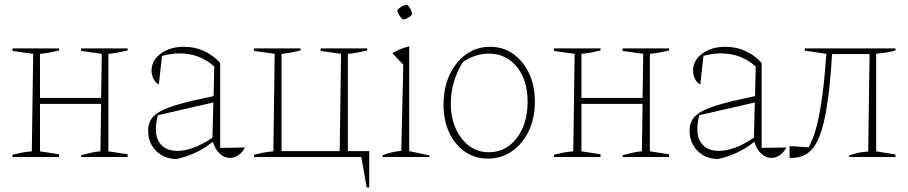

<svg xmlns="http://www.w3.org/2000/svg" viewBox="-20 -691 3998 845"><path d="M35 0V-10Q55 -15 75 -19Q95 -23 120 -25L126 -454L35 -467V-478H240V-469Q219 -464 199 -460Q179 -456 156 -454V-260H425L428 -454L337 -467V-478H542V-469Q520 -464 500 -460Q480 -456 457 -454V-25L542 -12V0H337V-8Q357 -13 379.5 -18.5Q402 -24 422 -25L425 -234H156V-25L240 -12V0Z M757 9Q702 8 667 -27Q632 -62 632 -116Q632 -144 644.5 -165Q657 -186 688.5 -202.5Q720 -219 776 -234.5Q832 -250 920 -268L923 -398Q860 -456 769 -456Q733 -456 693 -445L679 -319Q664 -327 655.5 -344Q647 -361 647 -380Q647 -425 687.5 -455Q728 -485 789 -485Q884 -485 949 -414V-40L1058 -42Q1045 -18 1027.5 -7Q1010 4 992 4Q968 4 947.5 -14.5Q927 -33 917 -67Q880 -38 842 -20Q804 -2 757 9ZM666 -123Q666 -78 690.5 -52.5Q715 -27 761 -27Q829 -27 915 -85L919 -240L675 -184Q666 -152 666 -123Z M1511 -26H1605V134H1594L1570 0H1098V-10Q1118 -15 1138 -19Q1158 -23 1183 -25L1189 -454L1098 -467V-478H1303V-469Q1283 -464 1262.5 -460Q1242 -456 1219 -454V-26H1475L1481 -454L1391 -467V-478H1596V-469Q1575 -464 1554.5 -460Q1534 -456 1511 -454Z M1664 0V-8Q1682 -15 1702.5 -20Q1723 -25 1746 -27L1755 -406L1707 -457Q1742 -478 1781 -487V-26L1870 -7V0ZM1771 -671Q1791 -653 1794 -628Q1778 -608 1753 -605Q1734 -622 1728 -646Q1745 -666 1771 -671Z M2127 7Q2070 7 2026 -23.5Q1982 -54 1957 -107.5Q1932 -161 1932 -230Q1932 -304 1958.5 -361.5Q1985 -419 2031.5 -452Q2078 -485 2137 -485Q2195 -485 2239 -453.5Q2283 -422 2308.5 -368Q2334 -314 2334 -244Q2334 -171 2307 -114.5Q2280 -58 2233.5 -25.5Q2187 7 2127 7ZM2131 -21Q2181 -21 2219.5 -49Q2258 -77 2280 -127.5Q2302 -178 2302 -243Q2302 -307 2280.5 -354.5Q2259 -402 2220.5 -428.5Q2182 -455 2131 -455Q2072 -455 2017 -418Q1964 -331 1964 -236Q1964 -173 1986 -124.5Q2008 -76 2045.5 -48.5Q2083 -21 2131 -21Z M2418 0V-10Q2438 -15 2458 -19Q2478 -23 2503 -25L2509 -454L2418 -467V-478H2623V-469Q2602 -464 2582 -460Q2562 -456 2539 -454V-260H2808L2811 -454L2720 -467V-478H2925V-469Q2903 -464 2883 -460Q2863 -456 2840 -454V-25L2925 -12V0H2720V-8Q2740 -13 2762.5 -18.5Q2785 -24 2805 -25L2808 -234H2539V-25L2623 -12V0Z M3140 9Q3085 8 3050 -27Q3015 -62 3015 -116Q3015 -144 3027.5 -165Q3040 -186 3071.5 -202.5Q3103 -219 3159 -234.5Q3215 -250 3303 -268L3306 -398Q3243 -456 3152 -456Q3116 -456 3076 -445L3062 -319Q3047 -327 3038.5 -344Q3030 -361 3030 -380Q3030 -425 3070.5 -455Q3111 -485 3172 -485Q3267 -485 3332 -414V-40L3441 -42Q3428 -18 3410.5 -7Q3393 4 3375 4Q3351 4 3330.5 -14.5Q3310 -33 3300 -67Q3263 -38 3225 -20Q3187 -2 3140 9ZM3049 -123Q3049 -78 3073.5 -52.5Q3098 -27 3144 -27Q3212 -27 3298 -85L3302 -240L3058 -184Q3049 -152 3049 -123Z M3455 4V-48L3539 -43Q3557 -75 3570.5 -122.5Q3584 -170 3595 -241.5Q3606 -313 3614 -418L3617 -454L3522 -468V-478H3921V-469Q3905 -464 3884.5 -460.5Q3864 -457 3836 -455V-25L3921 -11V0H3717V-7Q3741 -15 3760 -19Q3779 -23 3801 -24L3807 -453H3642Q3634 -321 3620.5 -231.5Q3607 -142 3586 -89.5Q3565 -37 3532.5 -15.5Q3500 6 3455 4Z"/></svg>

Font: Piazzolla Thin
Style: Regular
Weight: 100
Designer: Juan Pablo del Peral
Foundry: Huerta Tipografica
Version: Version 1.330